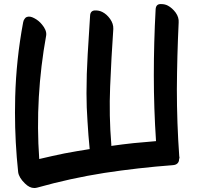

<svg xmlns="http://www.w3.org/2000/svg" viewBox="-20 -857 980 944"><path d="M861.3 -88.9Q849.6 -252.9 849.6 -418Q850.6 -582 858.4 -746.1Q860.4 -771.5 843.8 -794.9Q827.1 -817.4 805.7 -829.1Q791 -836.9 773.4 -836.9Q770.5 -836.9 767.6 -836.9Q746.1 -835.9 745.1 -809.6Q736.3 -648.4 736.3 -486.3Q736.3 -325.2 747.1 -163.1Q692.4 -158.2 636.7 -153.3Q582 -147.5 527.3 -139.6Q527.3 -141.6 527.3 -142.6Q527.3 -144.5 527.3 -146.5Q515.6 -288.1 521.5 -430.7Q527.3 -572.3 537.1 -714.8Q538.1 -740.2 521.5 -763.7Q504.9 -787.1 483.4 -797.9Q466.8 -806.6 445.3 -805.7Q423.8 -803.7 422.9 -779.3Q417 -683.6 411.1 -588.9Q405.3 -493.2 405.3 -398.4Q405.3 -329.1 410.2 -260.7Q414.1 -192.4 420.9 -124Q358.4 -114.3 295.9 -102.5Q234.4 -89.8 172.9 -75.2Q162.1 -227.5 170.9 -379.9Q179.7 -532.2 207 -682.6Q209 -695.3 203.1 -710Q197.3 -723.6 186.5 -736.3Q170.9 -755.9 148.4 -767.6Q127 -779.3 111.3 -773.4Q104.5 -770.5 100.6 -763.7Q95.7 -757.8 93.8 -747.1Q59.6 -564.5 54.7 -379.9Q53.7 -341.8 53.7 -303.7Q53.7 -157.2 69.3 -10.7Q73.2 16.6 102.5 44.9Q125 67.4 148.4 67.4Q155.3 67.4 163.1 65.4Q326.2 19.5 493.2 -6.8Q660.2 -32.2 829.1 -44.9Q844.7 -45.9 852.5 -53.7Q860.4 -61.5 860.4 -73.2Q861.3 -77.1 862.3 -81.1Q862.3 -82 862.3 -84Q862.3 -85.9 861.3 -88.9Z"/></svg>

Font: TroubleSide
Style: Comic
Weight: 400
Designer: Koroletov
Version: 1_5